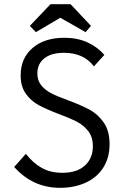

<svg xmlns="http://www.w3.org/2000/svg" viewBox="-20 -890 596 920"><path d="M48 -90 104 -153Q138 -109 180 -85.5Q222 -62 279 -62Q349 -62 387 -97Q425 -132 425 -189Q425 -233 403 -261.5Q381 -290 348 -307Q315 -324 261 -344Q201 -367 165 -386.5Q129 -406 104 -440.5Q79 -475 79 -529Q79 -611 136 -660Q193 -709 288 -709Q351 -709 399 -687Q447 -665 480 -627L430 -572Q381 -637 286 -637Q226 -637 192.5 -610.5Q159 -584 159 -538Q159 -503 178.5 -480Q198 -457 226.5 -442.5Q255 -428 305 -410Q369 -386 409 -364.5Q449 -343 477 -303Q505 -263 505 -199Q505 -133 474 -85.5Q443 -38 389 -14Q335 10 268 10Q137 10 48 -90ZM318 -870 416 -766 390 -736 269 -805 152 -736 123 -766 222 -870Z"/></svg>

Font: Tilda Sans
Style: Regular
Weight: 400
Designer: ParaType Ltd
Foundry: ParaType Ltd
Version: Version 1.002W